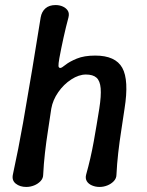

<svg xmlns="http://www.w3.org/2000/svg" viewBox="-20 -730 580 760"><path d="M84 10Q59 10 42.5 -3Q26 -16 31 -39Q53 -140 71.5 -245Q90 -350 107.5 -455.5Q125 -561 141 -661Q145 -684 160 -697Q175 -710 200 -710Q216 -710 229 -704Q242 -698 248.5 -687.5Q255 -677 251 -661Q241 -624 231.5 -581Q222 -538 215 -500Q211 -477 211.5 -469Q212 -461 219 -461Q224 -461 239.5 -473.5Q255 -486 284 -498Q313 -510 357 -510Q437 -510 464 -461.5Q491 -413 473 -300Q467 -258 460 -213.5Q453 -169 448 -125Q443 -81 441 -39Q441 -24 430.5 -13Q420 -2 405 4Q390 10 374 10Q358 10 344 4Q330 -2 323.5 -13Q317 -24 321 -39Q330 -71 337.5 -103.5Q345 -136 351 -169.5Q357 -203 362.5 -236Q368 -269 373 -300Q381 -351 378.5 -380.5Q376 -410 362 -422.5Q348 -435 320 -435Q292 -435 262 -415.5Q232 -396 210.5 -365Q189 -334 183 -300Q177 -258 170 -213.5Q163 -169 158 -125Q153 -81 151 -39Q151 -24 140.5 -13Q130 -2 115 4Q100 10 84 10Z"/></svg>

Font: Winky Sans
Style: Italic
Weight: 400
Italic angle: -8.97852°
Designer: Simon Atzbach
Foundry: typofactur
Version: Version 1.205